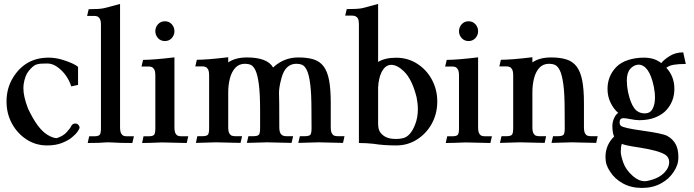

<svg xmlns="http://www.w3.org/2000/svg" viewBox="-20 -716 3476 962"><path d="M215.8 12.7Q158.7 12.7 112.5 -17.6Q66.4 -47.9 39.6 -97.4Q12.7 -147 12.7 -207.5Q12.7 -274.9 45.9 -328.1Q107.4 -427.2 223.6 -427.2Q254.4 -427.2 285.9 -418.5Q317.4 -409.7 340.3 -399.2Q363.3 -388.7 371.1 -380.4V-290.5L336.9 -283.2Q328.1 -312 310.3 -337.2Q292.5 -362.3 267.8 -380.1Q243.2 -397.9 217.3 -397.9Q196.8 -397.9 184.1 -397Q171.4 -396 159.2 -391.6Q144.5 -385.3 124.5 -361.3Q104.5 -337.4 98.1 -291.5Q97.2 -283.2 97.2 -273.9Q97.2 -232.4 120.1 -172.9Q167.5 -70.8 217.8 -40.5Q245.1 -23.9 264.2 -23.9H264.6Q296.4 -34.2 314.2 -53.7Q332 -73.2 336.9 -84.5Q343.8 -97.2 356.9 -97.2Q367.2 -97.2 373 -90.1Q378.9 -83 378.9 -76.2Q378.9 -71.8 369.1 -57.4Q359.4 -43 339.8 -27.1Q320.3 -11.2 289.3 0.7Q258.3 12.7 215.8 12.7Z M581.5 -79.6Q581.5 -57.1 586.9 -47.6Q592.3 -38.1 599.6 -35.6Q606.9 -33.2 615.2 -33.2H650.9L643.1 0.5Q576.2 0.5 537.6 -2.4Q529.8 -2.9 519.5 -2.9Q513.2 -2.9 507.8 -2.4Q481.4 0.5 419.4 0.5L426.8 -33.2H452.1Q470.7 -33.2 478.3 -39.3Q485.8 -45.4 485.8 -73.2V-590.3Q485.8 -612.3 480.2 -621.8Q474.6 -631.3 467.3 -633.8Q460 -636.2 452.1 -636.2H416.5L424.3 -669.9Q475.1 -669.9 497.6 -674.3Q512.7 -677.2 581.5 -696.3Z M915.5 0.5Q888.2 0.5 792.5 -2.4Q721.7 0.5 691.9 0.5L699.2 -33.2H724.6Q743.2 -33.2 750.7 -39.1Q758.3 -44.9 758.3 -73.2V-336.4Q758.3 -358.4 752.9 -367.9Q747.6 -377.4 740.2 -380.1Q732.9 -382.8 724.6 -382.8H689L696.8 -416Q748 -416 854 -428.7V-79.1Q854 -57.1 859.4 -47.6Q864.7 -38.1 872.3 -35.6Q879.9 -33.2 887.7 -33.2H923.3ZM806.2 -510.3Q785.2 -510.3 771.7 -525.1Q758.3 -540 758.3 -559.6Q758.3 -579.6 771.7 -594.5Q785.2 -609.4 806.2 -609.4Q827.1 -609.4 840.6 -594.5Q854 -579.6 854 -559.6Q854 -540 840.6 -525.1Q827.1 -510.3 806.2 -510.3Z M1698.7 0Q1670.9 0 1575.7 -2.9Q1508.8 -0.5 1474.6 0L1482.4 -33.7H1507.3Q1526.4 -33.7 1533.7 -39.6Q1541 -45.4 1541 -73.7L1540.5 -163.6Q1540.5 -246.6 1534.4 -294.2Q1528.3 -341.8 1517.8 -363.5Q1507.3 -385.3 1494.4 -390.9Q1481.4 -396.5 1465.3 -396.5Q1408.7 -396.5 1390.1 -323.7Q1377.9 -279.3 1377.9 -251Q1379.4 -227.5 1379.4 -79.6Q1379.4 -57.6 1385.3 -47.9Q1393.1 -33.7 1413.1 -33.7H1448.7L1440.9 0Q1413.1 0 1317.9 -2.9Q1251 -0.5 1216.8 0L1224.6 -33.7H1249.5Q1268.6 -33.7 1275.9 -39.6Q1283.2 -45.4 1283.2 -73.7V-163.6Q1283.2 -246.6 1276.9 -294.2Q1270.5 -341.8 1260 -363.5Q1249.5 -385.3 1236.6 -390.9Q1223.6 -396.5 1208 -396.5Q1177.7 -396.5 1159.2 -376.5Q1140.6 -356.4 1132.1 -323.7Q1123.5 -291 1123.5 -253.4V-79.6Q1123.5 -57.6 1128.9 -48.1Q1134.3 -38.6 1141.8 -36.1Q1149.4 -33.7 1157.2 -33.7H1192.9L1185.1 0Q1157.7 0 1062 -2.9Q995.6 -0.5 961.4 0L968.8 -33.7H994.1Q1012.7 -33.7 1020.3 -39.6Q1027.8 -45.4 1027.8 -73.7V-336.9Q1027.8 -358.9 1022.5 -368.4Q1017.1 -377.9 1009.8 -380.6Q1002.4 -383.3 994.1 -383.3H958.5L966.3 -416.5Q1018.1 -416.5 1123.5 -429.2V-403.3Q1159.2 -428.2 1217.8 -428.2Q1267.1 -428.2 1300.5 -415.8Q1334 -403.3 1348.1 -377.9Q1369.6 -396.5 1371.6 -396.5Q1417 -428.2 1475.6 -428.2Q1519.5 -428.2 1551 -418.5Q1582.5 -408.7 1601.6 -383.3Q1620.6 -357.9 1628.9 -313.7Q1637.2 -269.5 1637.2 -200.2V-79.6Q1637.2 -57.6 1642.6 -48.1Q1647.9 -38.6 1655.3 -36.1Q1662.6 -33.7 1670.9 -33.7H1706.1Z M1965.3 12.7Q1901.9 12.7 1850.6 4.4Q1814.9 0.5 1778.3 0.5V-593.3Q1778.3 -614.3 1773.4 -623Q1765.1 -637.7 1745.1 -637.7H1709.5L1717.3 -670.4Q1768.6 -670.4 1791 -674.3Q1804.2 -676.8 1874.5 -696.3V-405.8Q1909.2 -426.8 1965.3 -426.8Q2023.4 -426.8 2070.3 -396.7Q2117.2 -366.7 2144 -316.9Q2170.9 -267.1 2170.9 -207Q2170.9 -147 2144 -97.4Q2117.2 -47.9 2070.3 -17.6Q2023.4 12.7 1965.3 12.7ZM1972.7 -20Q1983.9 -20 2002 -24.4Q2037.6 -34.7 2059.6 -91.3Q2073.7 -126.5 2073.7 -168.9Q2073.7 -196.8 2067.4 -228Q2044.9 -319.3 2002.9 -359.4Q1969.7 -391.1 1940.4 -391.1Q1910.2 -391.1 1891.6 -354Q1877 -324.2 1874.5 -277.8V-96.2Q1874.5 -65.4 1887.2 -50.3Q1911.6 -20 1959 -20Z M2437 0.5Q2409.7 0.5 2314 -2.4Q2243.2 0.5 2213.4 0.5L2220.7 -33.2H2246.1Q2264.6 -33.2 2272.2 -39.1Q2279.8 -44.9 2279.8 -73.2V-336.4Q2279.8 -358.4 2274.4 -367.9Q2269 -377.4 2261.7 -380.1Q2254.4 -382.8 2246.1 -382.8H2210.4L2218.3 -416Q2269.5 -416 2375.5 -428.7V-79.1Q2375.5 -57.1 2380.9 -47.6Q2386.2 -38.1 2393.8 -35.6Q2401.4 -33.2 2409.2 -33.2H2444.8ZM2327.6 -510.3Q2306.6 -510.3 2293.2 -525.1Q2279.8 -540 2279.8 -559.6Q2279.8 -579.6 2293.2 -594.5Q2306.6 -609.4 2327.6 -609.4Q2348.6 -609.4 2362.1 -594.5Q2375.5 -579.6 2375.5 -559.6Q2375.5 -540 2362.1 -525.1Q2348.6 -510.3 2327.6 -510.3Z M2967.3 0Q2939.5 0 2843.8 -2.9Q2777.3 -0.5 2743.2 0L2751 -33.7H2775.9Q2794.9 -33.7 2802.2 -39.6Q2809.6 -45.4 2809.6 -73.7L2809.1 -163.6Q2809.1 -246.6 2802.5 -294.2Q2795.9 -341.8 2784.9 -363.5Q2773.9 -385.3 2760.5 -390.9Q2747.1 -396.5 2731.4 -396.5Q2701.2 -396.5 2682.6 -376.5Q2664.1 -356.4 2655.8 -323.7Q2647.5 -291 2647.5 -253.4V-79.6Q2647.5 -57.6 2652.8 -48.1Q2658.2 -38.6 2665.5 -36.1Q2672.9 -33.7 2680.7 -33.7H2716.3L2709 0Q2681.2 0 2585.4 -2.9Q2519 -0.5 2484.9 0L2492.7 -33.7H2517.6Q2536.1 -33.7 2543.7 -39.6Q2551.3 -45.4 2551.3 -73.7V-336.9Q2551.3 -358.9 2545.9 -368.4Q2540.5 -377.9 2533.2 -380.6Q2525.9 -383.3 2517.6 -383.3H2481.9L2489.7 -416.5Q2541.5 -416.5 2647.5 -429.2V-403.3Q2683.1 -428.2 2741.2 -428.2Q2785.2 -428.2 2817.1 -418.5Q2849.1 -408.7 2868.7 -383.3Q2888.2 -357.9 2897 -313.7Q2905.8 -269.5 2905.8 -200.2V-79.6Q2905.8 -57.6 2911.1 -48.1Q2916.5 -38.6 2923.8 -36.1Q2931.2 -33.7 2939 -33.7H2974.6Z M3196.3 225.6Q3142.6 225.6 3101.3 203.1Q3060.1 180.7 3036.6 143.6Q3024.9 126 3019.3 109.4Q3013.7 92.8 3013.7 70.3Q3013.7 10.7 3057.1 -32.2Q3048.3 -49.8 3048.3 -85Q3048.3 -105 3056.9 -124Q3065.4 -143.1 3077.6 -150.4Q3055.2 -168.9 3039.6 -200.7Q3023.9 -232.4 3023.9 -270.5Q3023.9 -334.5 3067.9 -380.4Q3090.8 -403.8 3127.9 -415.5Q3165 -427.2 3206.1 -427.2Q3259.3 -427.2 3293 -399.9Q3306.6 -417 3335.4 -435.3Q3364.3 -453.6 3403.3 -453.6L3416 -395.5Q3380.4 -395.5 3357.2 -391.8Q3334 -388.2 3318.4 -376.5Q3358.9 -333.5 3358.9 -270.5Q3358.9 -210 3320.3 -166Q3300.3 -143.1 3265.1 -128.4Q3230 -113.8 3183.1 -113.8Q3164.6 -113.8 3135.7 -119.6Q3116.7 -123.5 3104 -124Q3084.5 -124 3084.5 -103Q3084.5 -91.3 3091.3 -85.4Q3105.5 -74.2 3198.2 -61.5Q3299.8 -47.4 3322.8 -35.2Q3351.1 -19.5 3365 5.9Q3378.9 31.2 3378.9 70.3Q3378.9 92.8 3373.3 109.4Q3367.7 126 3356.4 143.6Q3333 180.7 3291.7 203.1Q3250.5 225.6 3196.3 225.6ZM3210.9 -147.9Q3237.3 -147.9 3249.5 -170.2Q3261.7 -192.4 3261.7 -227.5Q3261.7 -253.9 3255.4 -284.2Q3232.4 -392.1 3177.7 -392.1Q3154.3 -390.1 3137.5 -370.6Q3120.6 -351.1 3120.6 -312.5Q3120.6 -286.6 3126.5 -255.9Q3138.2 -200.7 3157.7 -174.3Q3177.2 -147.9 3210.9 -147.9ZM3210.9 191.9 3221.2 190.9Q3281.7 179.2 3311 146.5Q3333 123 3333 95.7Q3332.5 71.8 3313 59.1Q3279.8 38.1 3182.1 22.9Q3106 11.7 3095.7 4.4Q3090.3 20 3090.3 44.9Q3090.3 62.5 3103 98.9Q3115.7 135.3 3150.9 166Q3180.2 191.9 3210.9 191.9Z"/></svg>

Font: Quaaykop
Style: Medium
Weight: 500
Designer: Tup Wanders
Foundry: Free font, DO NOT SELL
Version: Version 1.00;July 31, 2023;FontCreator 11.5.0.2430 64-bit